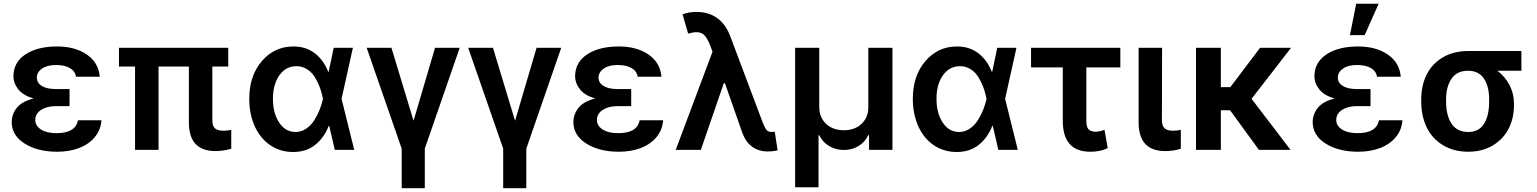

<svg xmlns="http://www.w3.org/2000/svg" viewBox="-20 -801 8211 1026"><path d="M396.5 -158.2H522Q518.6 -106 485.8 -67.4Q453.1 -28.8 401.4 -9.5Q349.6 9.8 285.6 9.8Q180.7 9.8 111.8 -33.7Q43 -77.1 42.5 -148.4Q43 -192.4 71 -226.1Q99.1 -259.8 159.7 -274.9Q105 -290 78.6 -322.5Q52.2 -355 51.8 -394Q52.2 -468.3 116.2 -510.5Q180.2 -552.7 284.7 -552.7Q381.3 -552.7 444.1 -509.5Q506.8 -466.3 513.2 -391.1H386.2Q381.3 -421.4 353 -437.5Q324.7 -453.6 279.3 -453.6Q231.9 -453.6 204.6 -434.6Q177.2 -415.5 176.8 -386.2Q177.2 -357.9 203.6 -341.6Q230 -325.2 278.3 -325.2H351.6V-233.9H278.3Q231 -233.9 199.7 -213.9Q168.5 -193.8 168.5 -159.7Q168.5 -128.9 199 -109.1Q229.5 -89.4 281.7 -89.4Q383.8 -89.4 396.5 -158.2Z M1199.7 -545.4V-445.3H1114.7V-158.7Q1114.7 -126.5 1129.4 -114.5Q1144 -102.5 1173.3 -102.5Q1193.8 -102.5 1215.8 -106.9V-6.3Q1172.9 6.3 1131.8 6.3Q989.3 6.3 989.3 -147V-445.3H827.1V0H701.7V-445.3H615.7V-545.4Z M1544.4 11.2Q1476.6 10.7 1423.6 -25.4Q1370.6 -61.5 1341.3 -126.2Q1312 -190.9 1312 -272.9Q1312 -396 1379.2 -474.4Q1446.3 -552.7 1547.9 -552.7Q1614.7 -552.7 1661.9 -516.6Q1709 -480.5 1733.9 -417.5H1736.3L1763.2 -545.4H1865.7L1805.2 -272.9L1873 0H1769L1739.3 -128.4H1736.8Q1711.4 -64 1663.3 -26.1Q1615.2 11.7 1544.4 11.2ZM1705.6 -272.9V-273.9Q1700.7 -297.9 1694.1 -319.3Q1687.5 -340.8 1675.5 -365.2Q1663.6 -389.6 1648.9 -407Q1634.3 -424.3 1612.3 -435.8Q1590.3 -447.3 1564.5 -447.3Q1507.3 -447.3 1472.9 -398.7Q1438.5 -350.1 1438.5 -272.9Q1438.5 -195.8 1471.9 -145.8Q1505.4 -95.7 1559.1 -95.7Q1589.4 -95.7 1615.5 -113Q1641.6 -130.4 1659.2 -158.2Q1676.8 -186 1688 -214.4Q1699.2 -242.7 1705.6 -271.5Z M1939.5 -545.4H2071.8L2189.9 -155.8L2304.7 -545.4H2436.5L2250 -6.8V204.6H2126.5V-6.8Z M2481.9 -545.4H2614.3L2732.4 -155.8L2847.2 -545.4H2979L2792.5 -6.8V204.6H2668.9V-6.8Z M3397.9 -158.2H3523.4Q3520 -106 3487.3 -67.4Q3454.6 -28.8 3402.8 -9.5Q3351.1 9.8 3287.1 9.8Q3182.1 9.8 3113.3 -33.7Q3044.4 -77.1 3043.9 -148.4Q3044.4 -192.4 3072.5 -226.1Q3100.6 -259.8 3161.1 -274.9Q3106.4 -290 3080.1 -322.5Q3053.7 -355 3053.2 -394Q3053.7 -468.3 3117.7 -510.5Q3181.6 -552.7 3286.1 -552.7Q3382.8 -552.7 3445.6 -509.5Q3508.3 -466.3 3514.6 -391.1H3387.7Q3382.8 -421.4 3354.5 -437.5Q3326.2 -453.6 3280.8 -453.6Q3233.4 -453.6 3206.1 -434.6Q3178.7 -415.5 3178.2 -386.2Q3178.7 -357.9 3205.1 -341.6Q3231.4 -325.2 3279.8 -325.2H3353V-233.9H3279.8Q3232.4 -233.9 3201.2 -213.9Q3169.9 -193.8 3169.9 -159.7Q3169.9 -128.9 3200.4 -109.1Q3231 -89.4 3283.2 -89.4Q3385.3 -89.4 3397.9 -158.2Z M4082 8.3Q4034.7 8.3 4000 -16.6Q3965.3 -41.5 3947.3 -89.8L3854 -356H3847.7L3725.1 0H3590.8L3787.6 -524.9L3773.4 -562Q3758.8 -598.1 3743.2 -613.5Q3727.5 -628.9 3702.6 -628.9Q3683.6 -628.9 3657.2 -621.6L3627.4 -724.6Q3661.1 -737.3 3701.7 -737.3Q3766.6 -737.3 3812.5 -704.3Q3858.4 -671.4 3882.3 -607.4L4055.2 -147.9Q4066.4 -118.7 4075.7 -107.2Q4085 -95.7 4103.5 -95.7Q4106.9 -95.7 4120.1 -97.2L4135.3 2Q4112.8 8.3 4082 8.3Z M4229 199.7V-545.4H4357.9V-229.5Q4357.9 -173.8 4394.3 -139.4Q4430.7 -105 4489.3 -105Q4547.9 -105 4584.2 -139.6Q4620.6 -174.3 4620.1 -229.5V-545.4H4749V0H4624V-78.6H4619.6Q4602.1 -41 4567.1 -20.3Q4532.2 0.5 4489.3 0.5Q4446.3 0.5 4411.1 -20.3Q4376 -41 4357.9 -78.6H4354V199.7Z M5090.3 11.2Q5022.5 10.7 4969.5 -25.4Q4916.5 -61.5 4887.2 -126.2Q4857.9 -190.9 4857.9 -272.9Q4857.9 -396 4925 -474.4Q4992.2 -552.7 5093.8 -552.7Q5160.6 -552.7 5207.8 -516.6Q5254.9 -480.5 5279.8 -417.5H5282.2L5309.1 -545.4H5411.6L5351.1 -272.9L5418.9 0H5314.9L5285.2 -128.4H5282.7Q5257.3 -64 5209.2 -26.1Q5161.1 11.7 5090.3 11.2ZM5251.5 -272.9V-273.9Q5246.6 -297.9 5240 -319.3Q5233.4 -340.8 5221.4 -365.2Q5209.5 -389.6 5194.8 -407Q5180.2 -424.3 5158.2 -435.8Q5136.2 -447.3 5110.4 -447.3Q5053.2 -447.3 5018.8 -398.7Q4984.4 -350.1 4984.4 -272.9Q4984.4 -195.8 5017.8 -145.8Q5051.3 -95.7 5105 -95.7Q5135.3 -95.7 5161.4 -113Q5187.5 -130.4 5205.1 -158.2Q5222.7 -186 5233.9 -214.4Q5245.1 -242.7 5251.5 -271.5Z M5966.8 -545.4V-440.9H5785.2V-154.3Q5785.2 -120.6 5798.1 -108.9Q5811 -97.2 5834.5 -97.2Q5854 -97.2 5882.3 -106.9L5899.4 -9.8Q5862.3 9.8 5806.2 9.8Q5659.2 9.8 5659.2 -156.2V-440.9H5489.7V-545.4Z M6064.5 -545.4H6189.9L6189 -158.7Q6189.5 -126.5 6204.3 -114.5Q6219.2 -102.5 6248 -102.5Q6268.1 -102.5 6290 -106.9V-6.3Q6252.9 6.3 6207 6.3Q6064.5 6.3 6064.5 -147Z M6503.9 -545.4V-335.4H6554.7L6713.4 -545.4H6878.9L6668 -272.9L6876.5 0H6707.5L6553.2 -211.9H6503.9V0H6371.1V-545.4Z M7193.8 -613.3 7227.1 -781.2H7347.2L7272.5 -613.3ZM7348.6 -158.2H7474.1Q7470.7 -106 7438 -67.4Q7405.3 -28.8 7353.5 -9.5Q7301.8 9.8 7237.8 9.8Q7132.8 9.8 7064 -33.7Q6995.1 -77.1 6994.6 -148.4Q6995.1 -192.4 7023.2 -226.1Q7051.3 -259.8 7111.8 -274.9Q7057.1 -290 7030.8 -322.5Q7004.4 -355 7003.9 -394Q7004.4 -468.3 7068.4 -510.5Q7132.3 -552.7 7236.8 -552.7Q7333.5 -552.7 7396.2 -509.5Q7459 -466.3 7465.3 -391.1H7338.4Q7333.5 -421.4 7305.2 -437.5Q7276.9 -453.6 7231.4 -453.6Q7184.1 -453.6 7156.7 -434.6Q7129.4 -415.5 7128.9 -386.2Q7129.4 -357.9 7155.8 -341.6Q7182.1 -325.2 7230.5 -325.2H7303.7V-233.9H7230.5Q7183.1 -233.9 7151.9 -213.9Q7120.6 -193.8 7120.6 -159.7Q7120.6 -128.9 7151.1 -109.1Q7181.6 -89.4 7233.9 -89.4Q7335.9 -89.4 7348.6 -158.2Z M7574.7 -258.3V-270Q7574.7 -344.2 7603.5 -402.1Q7632.3 -460 7689.7 -494.1Q7747.1 -528.3 7824.7 -528.3H8109.9V-422.9H7981.9Q8022.5 -392.1 8046.4 -346.4Q8070.3 -300.8 8070.3 -248.5V-238.8Q8070.3 -169.9 8042.2 -114.3Q8014.2 -58.6 7958 -24.4Q7901.9 9.8 7826.2 9.8Q7748 9.8 7690.2 -25.6Q7632.3 -61 7603.5 -121.1Q7574.7 -181.2 7574.7 -258.3ZM7707.5 -270V-258.3Q7707.5 -223.6 7714.1 -195.1Q7720.7 -166.5 7734.1 -143.8Q7747.6 -121.1 7771 -108.4Q7794.4 -95.7 7826.2 -95.7Q7883.8 -95.7 7910.9 -140.6Q7938 -185.5 7937.5 -258.3V-270Q7938 -337.4 7910.4 -380.1Q7882.8 -422.9 7824.7 -422.9Q7765.1 -422.9 7736.3 -380.1Q7707.5 -337.4 7707.5 -270Z"/></svg>

Font: Interop SemBd
Style: Regular
Weight: 600
Designer: Rasmus Andersson, Google, Jang Haemin
Foundry: jhaemin
Version: Version 1.007